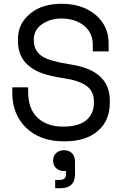

<svg xmlns="http://www.w3.org/2000/svg" viewBox="-20 -734 636 1016"><path d="M471 -462V-498Q471 -563 421 -601Q374 -636 305 -636Q247 -636 204 -607Q159 -577 159 -525V-519Q159 -464 206 -434Q246 -410 353 -393Q561 -362 561 -202V-190Q561 -97 500 -43Q436 14 320 14Q190 14 116 -60Q45 -131 45 -242V-272H129V-248Q129 -156 180 -110Q229 -64 314 -64Q397 -64 438 -99Q477 -134 477 -190V-196Q477 -252 437 -280Q397 -308 324 -319Q250 -330 210 -344Q168 -357 137 -382Q75 -430 75 -516V-528Q75 -609 140 -662Q202 -714 306 -714Q419 -714 490 -652Q555 -593 555 -504V-462ZM377 124V187Q377 262 299 262H272V218H295Q314 218 322 210Q329 203 329 186V171H318Q294 171 277 156Q261 141 261 116Q261 92 277 76Q294 61 319 61Q345 61 361 77Q377 93 377 124Z"/></svg>

Font: Rilu
Style: Regular
Weight: 500
Designer: Alí Sinisterra
Foundry: Alí Sinisterra
Version: 0.1